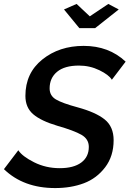

<svg xmlns="http://www.w3.org/2000/svg" viewBox="-37 -948 658 975"><path d="M288 -900 352 -928 419 -865 513 -928 566 -900 446 -805H366ZM-17 -89 56 -185Q76 -154 136 -124Q196 -94 266 -94Q337 -94 375.5 -122.5Q414 -151 414 -202Q414 -242 376.5 -263.5Q339 -285 255 -309Q171 -334 131.5 -368Q92 -402 92 -461Q92 -577 178 -646Q264 -715 388 -715Q516 -715 601 -635L531 -543Q516 -568 467.5 -591.5Q419 -615 364 -615Q291 -615 253 -583.5Q215 -552 215 -499Q215 -462 247 -443Q279 -424 357 -403Q449 -378 494.5 -341.5Q540 -305 540 -236Q540 -155 497 -98.5Q454 -42 389 -17.5Q324 7 243 7Q82 7 -17 -89Z"/></svg>

Font: Raleway-v4020 SemiBold
Style: Italic
Weight: 600
Italic angle: -12°
Designer: Matt McInerney, Pablo Impallari, Rodrigo Fuenzalida
Foundry: Matt McInerney, Pablo Impallari, Rodrigo Fuenzalida
Version: Version 4.020;PS 004.020;hotconv 1.0.88;makeotf.lib2.5.64775